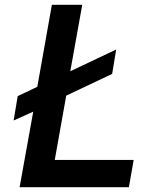

<svg xmlns="http://www.w3.org/2000/svg" viewBox="-20 -783 622 803"><path d="M519 0H62L119 -316L37 -279L54 -381L136 -420L197 -763H324L274 -485L466 -576L449 -474L257 -383L209 -114H539Z"/></svg>

Font: Open Sauce Sans SemiBold Italic
Style: Regular
Weight: 600
Italic angle: -10°
Designer: Alfredo Marco Pradil
Foundry: Creative Sauce Fz LLC
Version: Version 1.477